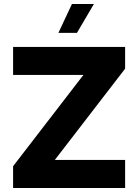

<svg xmlns="http://www.w3.org/2000/svg" viewBox="-20 -933 685 953"><path d="M45 -108 394 -561H45V-700H601V-592L252 -139H601V0H45ZM337 -913H446L362 -770H270Z"/></svg>

Font: Chess Sans
Style: Bold
Weight: 700
Designer: Wolf Bōese
Foundry: Wolf Bōese
Version: Version 7.223